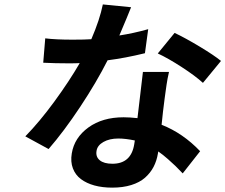

<svg xmlns="http://www.w3.org/2000/svg" viewBox="-20 -800 1028 876"><path d="M988.3 -522 905.9 -421.9Q871.1 -453.8 808.9 -494.1Q746.8 -534.4 699.9 -556.1L776.6 -649.9Q824.9 -627.1 891.3 -587.2Q957.7 -547.2 988.3 -522ZM656.2 -666.9 641.3 -557.2Q551.8 -535.2 470.9 -524.9Q420.1 -424.4 345.9 -312.5Q271.7 -200.6 201.7 -120L95.5 -177.9Q160.2 -244 228 -336.6Q295.8 -429.3 343.8 -512.1Q327.4 -511 294.7 -511Q231.5 -511 177.2 -513.8L186.4 -625Q235.1 -619 311.4 -619Q368.3 -619 396.7 -621.1Q435.4 -710.9 449.2 -779.8L578.1 -767Q564.3 -731.5 524.5 -638.1Q589.5 -648.1 656.2 -666.9ZM592.3 -141 595.2 -159.1Q552.2 -168 519.9 -168Q479.4 -168 451.9 -152.3Q424.4 -136.7 420.5 -111.9Q415.8 -84.9 435 -68.9Q454.2 -52.9 492.9 -52.9Q577.8 -52.9 592.3 -141ZM632.1 -471.9H751.1Q747.5 -457.7 744.5 -440.9Q741.5 -424 739.9 -413.2Q738.3 -402.3 735.3 -380.7Q732.2 -359 731.2 -350.9Q723 -289.4 717.3 -230.8Q814.6 -192.5 893.1 -110.1L813.6 -8.9Q790.8 -32.3 780.4 -42.8Q769.9 -53.3 746.4 -73.9Q723 -94.5 702.1 -109L700.6 -100.1Q695 -66.1 680.6 -38.5Q666.2 -11 641.7 10.7Q617.2 32.3 579 44.2Q540.8 56.1 491.8 56.1Q447.1 56.1 410.9 46.2Q374.6 36.2 349.3 17.2Q323.9 -1.8 312.5 -32Q301.1 -62.1 307.5 -100.1Q319.2 -171.9 383.3 -218.4Q447.4 -264.9 544 -264.9Q571.4 -264.9 607.2 -261Q611.5 -294.7 619.9 -368.4Q628.2 -442.1 632.1 -471.9Z"/></svg>

Font: Karasuma Gothic
Style: Bold Italic
Weight: 700
Italic angle: 9.39998°
Designer: Rasmus Andersson / Ryoko Nishizuka
Foundry: Genbu
Version: Version 1.00